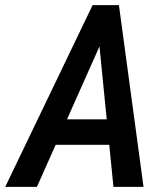

<svg xmlns="http://www.w3.org/2000/svg" viewBox="-58 -731 647 751"><path d="M356.9 -607.4 86.4 0H-37.6L304.2 -710.9H382.3ZM385.7 0 324.2 -618.7 333 -710.9H407.2L503.4 0ZM434.1 -264.2 416 -164.6H94.2L111.8 -264.2Z"/></svg>

Font: Roboto Condensed Medium
Style: Italic
Weight: 500
Italic angle: -12°
Designer: Christian Robertson
Foundry: Google
Version: Version 3.0; 2020